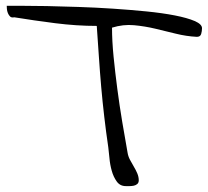

<svg xmlns="http://www.w3.org/2000/svg" viewBox="-20 -631 706 652"><path d="M308.6 -543Q240.2 -543 167.5 -552.2Q94.7 -561.5 28.3 -572.3Q19.5 -570.3 14.6 -574.7Q9.8 -579.1 6.8 -586.4Q3.9 -593.8 3.4 -600.6Q2.9 -607.4 2.9 -611.3Q17.6 -611.3 53.7 -611.3Q89.8 -611.3 139.2 -610.4Q188.5 -609.4 246.6 -607.4Q304.7 -605.5 363.3 -601.6Q421.9 -597.7 476.6 -592.3Q531.2 -586.9 573.7 -578.6Q616.2 -570.3 641.1 -559.6Q666 -548.8 666 -535.2Q666 -525.4 663.1 -515.6Q660.2 -505.9 648.4 -505.9Q612.3 -507.8 577.1 -516.6Q542 -525.4 506.8 -533.7Q471.7 -542 435.1 -545.4Q398.4 -548.8 360.4 -537.1Q360.4 -492.2 365.7 -438.5Q371.1 -384.8 378.4 -329.1Q385.7 -273.4 395 -217.8Q404.3 -162.1 413.1 -113.3Q415 -100.6 421.4 -88.4Q427.7 -76.2 434.6 -64.9Q441.4 -53.7 446.3 -42Q451.2 -30.3 451.2 -18.6Q451.2 -10.7 446.3 -6.3Q441.4 -2 434.6 -0.5Q427.7 1 419.9 1Q412.1 1 407.2 1Q387.7 1 376.5 -14.6Q365.2 -30.3 359.4 -51.3Q353.5 -72.3 351.6 -94.7Q349.6 -117.2 347.7 -130.9Q339.8 -184.6 334 -234.9Q328.1 -285.2 323.7 -335.4Q319.3 -385.7 315.9 -437Q312.5 -488.3 308.6 -543Z"/></svg>

Font: Indie Flower
Style: Regular
Weight: 400
Designer: Kimberly Geswein
Foundry: Kimberly Geswein
Version: Version 1.001 2010